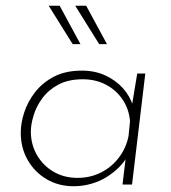

<svg xmlns="http://www.w3.org/2000/svg" viewBox="-20 -640 593 666"><path d="M235 6Q183 6 141.5 -18.5Q100 -43 76 -85Q52 -127 52 -180Q52 -213 64 -250Q76 -287 101.5 -320Q127 -353 167 -374Q207 -395 264 -395Q309 -395 345 -378.5Q381 -362 406 -334.5Q431 -307 442 -271L435 -258L456 -385H484L438 0H405L419 -117L423 -100Q412 -79 393 -60Q374 -41 350 -26Q326 -11 296.5 -2.5Q267 6 235 6ZM249 -23Q293 -23 330 -41.5Q367 -60 392.5 -93.5Q418 -127 426 -169L431 -219Q428 -260 406 -293.5Q384 -327 348 -346Q312 -365 267 -365Q217 -365 182.5 -346.5Q148 -328 127 -299.5Q106 -271 96.5 -239.5Q87 -208 87 -184Q87 -139 108 -102.5Q129 -66 165.5 -44.5Q202 -23 249 -23ZM187 -620 259 -487H232L149 -620ZM279 -620 351 -487H324L241 -620Z"/></svg>

Font: Josefin Sans ExtraLight
Style: Italic
Weight: 250
Italic angle: -7°
Designer: Santiago Orozco
Foundry: Typemade
Version: Version 2.000